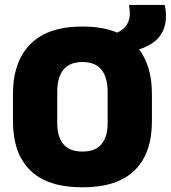

<svg xmlns="http://www.w3.org/2000/svg" viewBox="-20 -764 712 800"><path d="M323.5 16.5Q178 16.5 106 -54.2Q34 -125 34 -259V-372Q34 -506.5 106.5 -580Q179 -653.5 323.5 -653.5Q468 -653.5 540.5 -580Q613 -506.5 613 -372V-259Q613 -125 541 -54.2Q469 16.5 323.5 16.5ZM323.5 -132.5Q377 -132.5 402.8 -163.2Q428.5 -194 428.5 -250V-381.5Q428.5 -441.5 402.8 -473.5Q377 -505.5 323.5 -505.5Q270 -505.5 244.2 -473.5Q218.5 -441.5 218.5 -381.5V-250Q218.5 -194 244.2 -163.2Q270 -132.5 323.5 -132.5ZM519.5 -547 463 -625.5Q495.5 -640 508.2 -660.8Q521 -681.5 521 -706.5Q521 -715.5 520 -725.5Q519 -735.5 517.5 -743.5H666Q668.5 -734 670 -722Q671.5 -710 671.5 -697.5Q671.5 -639.5 636.5 -602.5Q601.5 -565.5 519.5 -547Z"/></svg>

Font: Anek Latin Medium ExtraBold
Style: Regular
Weight: 800
Version: Version 1.003